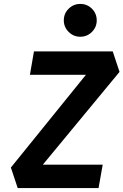

<svg xmlns="http://www.w3.org/2000/svg" viewBox="-20 -954 626 974"><path d="M69.8 0 35.2 -104 416 -574.7H131.8L152.3 -693.4H551.8L586.4 -589.4L197.3 -118.7H501L480 0ZM387.2 -767.6Q353 -767.6 328.4 -792Q303.7 -816.4 303.7 -850.6Q303.7 -885.7 328.4 -909.9Q353 -934.1 387.2 -934.1Q421.9 -934.1 446.3 -909.9Q470.7 -885.7 470.7 -850.6Q470.7 -816.4 446.3 -792Q421.9 -767.6 387.2 -767.6Z"/></svg>

Font: CaskaydiaCove NFP
Style: Bold Italic
Weight: 700
Italic angle: -10°
Designer: Aaron Bell
Foundry: Saja Typeworks
Version: Version 2111.001; VTT 6.35;Nerd Fonts 3.1.1